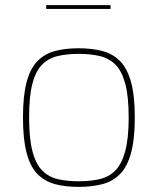

<svg xmlns="http://www.w3.org/2000/svg" viewBox="-20 -726 618 752"><path d="M288 6Q237 6 196.5 -4.5Q156 -15 127.5 -43.5Q99 -72 84.5 -126Q70 -180 70 -266Q70 -352 84.5 -405.5Q99 -459 127.5 -487.5Q156 -516 196.5 -526.5Q237 -537 288 -537Q339 -537 380 -526.5Q421 -516 449.5 -487.5Q478 -459 493 -405.5Q508 -352 508 -266Q508 -180 493 -126Q478 -72 449.5 -43.5Q421 -15 380 -4.5Q339 6 288 6ZM288 -16Q334 -16 370.5 -24.5Q407 -33 432 -58.5Q457 -84 470.5 -134Q484 -184 484 -266Q484 -349 470.5 -398.5Q457 -448 432 -473Q407 -498 370.5 -506.5Q334 -515 288 -515Q242 -515 206 -506.5Q170 -498 145 -473Q120 -448 107 -398.5Q94 -349 94 -266Q94 -184 107 -134Q120 -84 145 -58.5Q170 -33 206 -24.5Q242 -16 288 -16ZM161 -691V-706H413V-691Z"/></svg>

Font: Exo Thin Thin
Style: Regular
Weight: 250
Version: Version 2.000